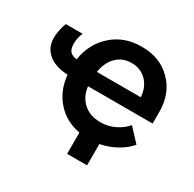

<svg xmlns="http://www.w3.org/2000/svg" viewBox="-145 -685 981 969"><g transform="rotate(30 345.0 -200.5)"><path d="M359.9 127.9V3.9Q276.4 -11.2 223.4 -71Q170.4 -130.9 162.1 -219.2Q91.3 -221.7 50 -255.6Q8.8 -289.6 8.8 -347.2Q8.8 -367.2 14.2 -392.8Q19.5 -418.5 26.9 -436H125Q110.8 -405.3 110.8 -371.1Q110.8 -341.3 122.8 -326.9Q134.8 -312.5 163.1 -309.1Q177.7 -406.7 246.6 -467.8Q315.4 -528.8 414.1 -528.8H419.9Q524.4 -528.8 590.8 -461.4Q657.2 -394 657.2 -289.1V-220.2H280.8Q287.6 -162.6 325.7 -128.4Q363.8 -94.2 422.9 -94.2H426.8Q469.7 -94.2 508.1 -113Q546.4 -131.8 570.8 -161.1L640.1 -86.9Q611.3 -52.7 567.9 -29.1Q524.4 -5.4 476.1 3.9V127.9ZM283.2 -305.2H539.1V-306.2Q535.2 -362.3 501 -397.2Q466.8 -432.1 414.1 -432.1H413.1Q361.3 -432.1 326.9 -398.2Q292.5 -364.3 283.2 -305.2Z"/></g></svg>

Font: Fixel Text SemiBold
Style: Regular
Weight: 600
Width: 4
Designer: AlfaBravo + MacPaw
Foundry: Kyrylo Tkachov, Marchela Mozhyna, Serhii Makarenko, Maria Weinstein, Zakhar Kryvoshyya
Version: Version 1.211